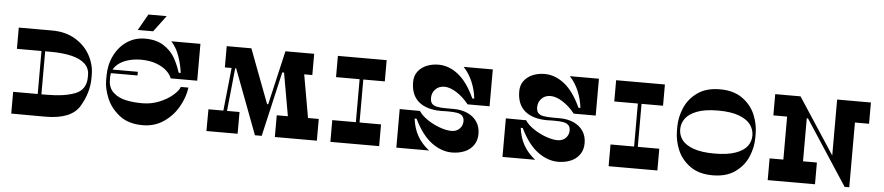

<svg xmlns="http://www.w3.org/2000/svg" viewBox="-47 -1228 7172 1557"><g transform="rotate(5 3538.5 -450.0)"><path d="M270 -548H300V-146H270ZM340 -703Q451 -703 531 -655Q611 -607 652 -531Q693 -455 693 -375V-346Q693 -228 625.5 -114.5Q558 -1 344 -2L70 -3V-180H340Q490 -180 576.5 -215Q663 -250 663 -352V-369Q663 -423 625.5 -459Q588 -495 516 -512.5Q444 -530 340 -530H70V-703Z M1080 -530Q1019 -530 964.5 -512Q910 -494 876.5 -457.5Q843 -421 843 -368V-348Q843 -280 884.5 -242.5Q926 -205 986.5 -192Q1047 -179 1120 -179Q1195 -179 1260 -206Q1325 -233 1368 -270.5Q1411 -308 1421 -338H1483Q1473 -260 1429 -182Q1385 -104 1310.5 -53Q1236 -2 1139 -2Q1021 -2 948 -60.5Q875 -119 844 -196.5Q813 -274 813 -335V-374Q813 -465 850 -540.5Q887 -616 952 -659.5Q1017 -703 1099 -703Q1190 -703 1249.5 -665Q1309 -627 1340.5 -573Q1372 -519 1394 -451H1410Q1403 -514 1379 -584Q1355 -654 1312 -700H1549V-400H1333Q1323 -430 1291 -460Q1259 -490 1205.5 -510Q1152 -530 1080 -530ZM832 -400V-430H1063V-400ZM1257 -900 1158 -768H1033L1108 -900Z M2312 -146 2243 -538H2407L2476 -146ZM2558 0H2216V-177H2558ZM2155 -230H2115L2109 -260H2159ZM2475 -527H2217L2257 -700H2475ZM2095 0H2054L1832 -588H2006L2143 -226ZM2241 -700H2270L2109 0H2079ZM2029 -527H1763V-700H1964ZM1913 0H1659L1660 -177H1913ZM1836 -700H1865L1793 0H1763Z M2860 -588H2890V-146H2860ZM3065 -177V0H2668V-177ZM3065 -700V-527H2668V-700Z M3370 -313Q3394 -276 3442 -244Q3490 -212 3543.5 -193Q3597 -174 3638 -174Q3679 -174 3704 -199.5Q3729 -225 3729 -261Q3729 -289 3714 -304Q3699 -319 3672 -324Q3645 -329 3601 -329H3572Q3562 -328 3542 -328Q3423 -328 3358.5 -382Q3294 -436 3294 -542Q3294 -593 3321 -628.5Q3348 -664 3392 -682Q3436 -700 3488 -700Q3573 -700 3649 -640Q3725 -580 3784 -451H3800Q3792 -521 3765 -586Q3738 -651 3692 -700H3929V-400H3750Q3705 -457 3650.5 -491.5Q3596 -526 3551 -526Q3506 -526 3478 -497Q3450 -468 3450 -427Q3450 -396 3463 -380.5Q3476 -365 3504.5 -359Q3533 -353 3586 -353H3639Q3704 -353 3753.5 -331Q3803 -309 3831 -267.5Q3859 -226 3859 -169Q3859 -115 3832 -76.5Q3805 -38 3759 -19Q3713 0 3657 0Q3572 0 3492 -58.5Q3412 -117 3348 -248H3332Q3342 -169 3375.5 -109Q3409 -49 3471 0H3205V-314Z M4234 -313Q4258 -276 4306 -244Q4354 -212 4407.5 -193Q4461 -174 4502 -174Q4543 -174 4568 -199.5Q4593 -225 4593 -261Q4593 -289 4578 -304Q4563 -319 4536 -324Q4509 -329 4465 -329H4436Q4426 -328 4406 -328Q4287 -328 4222.5 -382Q4158 -436 4158 -542Q4158 -593 4185 -628.5Q4212 -664 4256 -682Q4300 -700 4352 -700Q4437 -700 4513 -640Q4589 -580 4648 -451H4664Q4656 -521 4629 -586Q4602 -651 4556 -700H4793V-400H4614Q4569 -457 4514.5 -491.5Q4460 -526 4415 -526Q4370 -526 4342 -497Q4314 -468 4314 -427Q4314 -396 4327 -380.5Q4340 -365 4368.5 -359Q4397 -353 4450 -353H4503Q4568 -353 4617.5 -331Q4667 -309 4695 -267.5Q4723 -226 4723 -169Q4723 -115 4696 -76.5Q4669 -38 4623 -19Q4577 0 4521 0Q4436 0 4356 -58.5Q4276 -117 4212 -248H4196Q4206 -169 4239.5 -109Q4273 -49 4335 0H4069V-314Z M5125 -588H5155V-146H5125ZM5330 -177V0H4933V-177ZM5330 -700V-527H4933V-700Z M6098 -334Q6098 -256 6066 -179.5Q6034 -103 5962.5 -51.5Q5891 0 5779 0Q5667 0 5595.5 -51.5Q5524 -103 5492 -179.5Q5460 -256 5460 -334V-366Q5460 -444 5492 -520.5Q5524 -597 5595.5 -648.5Q5667 -700 5779 -700Q5891 -700 5962.5 -648.5Q6034 -597 6066 -520.5Q6098 -444 6098 -366ZM5779 -177Q5886 -177 5951.5 -201Q6017 -225 6045 -263.5Q6073 -302 6073 -349Q6073 -396 6045 -436Q6017 -476 5951.5 -501.5Q5886 -527 5779 -527Q5672 -527 5606.5 -501.5Q5541 -476 5513 -436Q5485 -396 5485 -349Q5485 -302 5513 -263.5Q5541 -225 5606.5 -201Q5672 -177 5779 -177Z M6340 -538H6500V-146H6340ZM6613 -177V0H6228V-177ZM6421 -700 6536 -527H6228V-700ZM6732 -588H6892V0H6878L6732 -226ZM7007 -700V-527H6732V-700ZM6854 0 6397 -700H6434L6892 0Z"/></g></svg>

Font: Space Cowgirl
Style: Regular
Weight: 400
Designer: Valery Marier
Foundry: Valery Marier
Version: Version 1.000